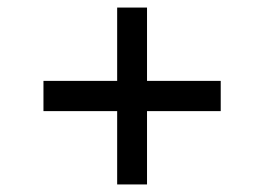

<svg xmlns="http://www.w3.org/2000/svg" viewBox="-20 -538 699 508"><path d="M95 -244V-324H290V-518H369V-324H564V-244H369V-50H290V-244Z"/></svg>

Font: Sinter
Style: Regular
Weight: 400
Foundry: Adobe & rsms
Version: Version 1.000